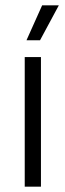

<svg xmlns="http://www.w3.org/2000/svg" viewBox="-20 -702 246 722"><path d="M73 0V-487.5H134V0ZM138.5 -682H201V-681.5L130.5 -550.5H80V-551.5Z"/></svg>

Font: Anek Tamil Medium Light
Style: Regular
Weight: 300
Version: Version 1.003